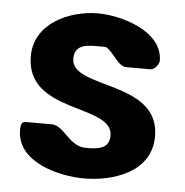

<svg xmlns="http://www.w3.org/2000/svg" viewBox="-44 -577 603 627"><g transform="rotate(5 257.0 -263.5)"><path d="M32 -133C32 -26 174 7 253 7C349 7 473 -32 473 -150C473 -334 185 -279 185 -380C185 -422 219 -427 253 -427H287C314 -414 331 -367 360 -367H440C452 -367 467 -386 467 -397C467 -495 328 -534 253 -534C160 -534 46 -484 46 -376C46 -187 328 -244 328 -140C328 -94 287 -93 251 -93C195 -93 175 -160 133 -160H47C32 -160 32 -141 32 -133Z"/></g></svg>

Font: Asimov Print
Style: C
Weight: 500
Designer: Google
Version: Version 2.000980: 2014